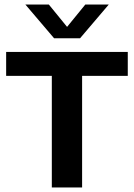

<svg xmlns="http://www.w3.org/2000/svg" viewBox="-20 -823 588 843"><path d="M207.5 0V-490H7V-595H541V-490H340.5V0ZM217.5 -655 91.5 -803H194.5L285.5 -691.5H263.5L354.5 -803H457.5L331.5 -655Z"/></svg>

Font: Encode Sans SC Condensed Thin SemiBold
Style: Regular
Weight: 600
Version: Version 3.002